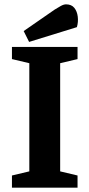

<svg xmlns="http://www.w3.org/2000/svg" viewBox="-20 -864 412 884"><path d="M35 0V-56L115 -75V-573L35 -592V-648H337V-592L257 -573V-75L337 -56V0ZM114 -671 89 -721 232 -820Q245 -828 259 -836Q273 -844 284 -844Q309 -844 322 -828Q335 -812 338 -787.5Q341 -763 334 -739Z"/></svg>

Font: Faustina
Style: Bold
Weight: 700
Designer: Alfonso Garcia
Foundry: http://www.omnibus-type.com
Version: Version 1.200